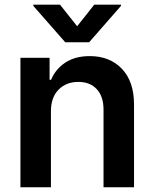

<svg xmlns="http://www.w3.org/2000/svg" viewBox="-20 -789 650 809"><path d="M544.7 0H416.2V-327.4Q416.2 -382.1 388 -413Q359.7 -443.9 310 -443.9Q259.2 -443.9 226.9 -411.4Q194.6 -378.9 194.6 -319.6V0H66.1V-545.5H188.9V-452.8H195.3Q214.1 -498.2 255.5 -525.4Q296.9 -552.6 358 -552.6Q442.5 -552.6 493.6 -499.1Q544.7 -445.7 544.7 -348.7ZM355.5 -610.8H255L120.4 -764.2V-769.2H233L305 -678.3L377.1 -769.2H489.7V-764.2Z"/></svg>

Font: Linik Sans SemiBold
Style: Regular
Weight: 600
Designer: Rasmus Andersson (font), Cristiano Sobral (main changes)
Foundry: rsms
Version: Version 3.018;June 1, 2022;FontCreator 14.0.0.2814 64-bit; t